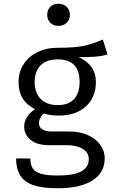

<svg xmlns="http://www.w3.org/2000/svg" viewBox="-20 -793 640 1025"><path d="M554 -503Q524 -493 489 -490.5Q454 -488 400 -488Q492 -446 492 -355Q492 -275 439 -225.5Q386 -176 294 -176Q247 -176 215 -187Q203 -178 195.5 -164Q188 -150 188 -136Q188 -91 258 -91H353Q405 -91 447.5 -72.5Q490 -54 514.5 -21Q539 12 539 52Q539 129 473.5 170.5Q408 212 288 212Q166 212 116 174Q66 136 66 53H142Q142 86 154.5 105.5Q167 125 198.5 134.5Q230 144 288 144Q373 144 413.5 122Q454 100 454 57Q454 21 421 1.5Q388 -18 336 -18H242Q177 -18 143 -46.5Q109 -75 109 -118Q109 -143 124 -167.5Q139 -192 167 -210Q122 -233 100.5 -268.5Q79 -304 79 -355Q79 -408 105.5 -449.5Q132 -491 179.5 -514.5Q227 -538 289 -538Q379 -538 426 -548Q473 -558 529 -582ZM165 -355Q165 -299 196.5 -265.5Q228 -232 290 -232Q346 -232 375.5 -264.5Q405 -297 405 -356Q405 -476 288 -476Q227 -476 196 -443.5Q165 -411 165 -355ZM353 -714Q353 -688 336 -671.5Q319 -655 292 -655Q265 -655 248.5 -671.5Q232 -688 232 -714Q232 -740 248.5 -756.5Q265 -773 292 -773Q319 -773 336 -756.5Q353 -740 353 -714Z"/></svg>

Font: Fira Mono
Style: Regular
Weight: 400
Designer: Carrois Corporate & Edenspiekermann AG
Foundry: Carrois Corporate GbR & Edenspiekermann AG
Version: Version 3.206